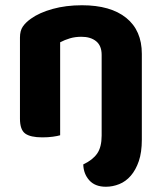

<svg xmlns="http://www.w3.org/2000/svg" viewBox="-20 -516 617 731"><path d="M367 0V-307Q367 -342 346 -359Q325 -376 290 -376Q266 -376 246 -370Q226 -364 209 -355V-1Q199 2 181 4.5Q163 7 141 7Q96 7 76 -7.5Q56 -22 56 -64V-373Q56 -399 67 -415Q78 -431 98 -445Q130 -468 180.5 -482Q231 -496 292 -496Q401 -496 460.5 -448Q520 -400 520 -311V16Q520 64 508.5 97.5Q497 131 478 153Q459 175 434 185Q409 195 383 195Q342 195 320 170.5Q298 146 297 110Q333 93 350 68.5Q367 44 367 0Z"/></svg>

Font: Baloo 2 Latin
Style: Bold
Weight: 400
Designer: Sarang Kulkarni and Ek Type
Foundry: Ek Type
Version: Version 1.001